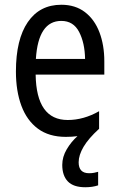

<svg xmlns="http://www.w3.org/2000/svg" viewBox="-20 -632 502 808"><path d="M311 51Q311 97 355 97Q367 97 376.5 95Q386 93 393 91V148Q381 152 367.5 154Q354 156 339 156Q289 156 265.5 131.5Q242 107 242 62Q242 28 261 -4Q280 -36 306 -59Q283 -56 257 -56Q186 -56 139.5 -90.5Q93 -125 70 -187Q47 -249 47 -331Q47 -466 97 -539Q147 -612 238 -612Q297 -612 337.5 -581Q378 -550 398.5 -496Q419 -442 419 -374V-318H130Q133 -127 265 -127Q332 -127 397 -164V-90Q352 -49 331.5 -14Q311 21 311 51ZM238 -544Q141 -544 131 -384H338Q337 -451 313 -497.5Q289 -544 238 -544Z"/></svg>

Font: Noto Sans Malayalam UI Condensed
Style: Regular
Weight: 400
Width: 3
Designer: Jelle Bosma - Monotype Design Team
Foundry: Monotype Imaging Inc.
Version: Version 2.104; ttfautohint (v1.8.4.7-5d5b)